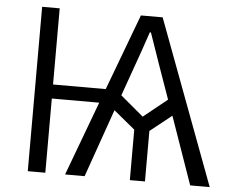

<svg xmlns="http://www.w3.org/2000/svg" viewBox="-52 -791 1015 851"><g transform="rotate(5 455.5 -365.5)"><path d="M485.4 -371.1 587.9 -285.2 693.4 -370.1 640.6 -519.5Q597.7 -643.6 591.8 -660.2H586.9Q551.8 -556.6 538.1 -519.5ZM414.1 -392.6 541 -731.4H637.7L911.1 0H824.2L718.8 -300.8L623 -224.6V0H555.7V-224.6L460.9 -302.7L354.5 0H267.6L390.6 -330.1H179.7V0H101.6V-731.4H179.7V-392.6Z"/></g></svg>

Font: Gothic A1
Style: Regular
Weight: 400
Designer: HanYang I&C Co.,Ltd.
Foundry: HanYang I&C Co.,Ltd.
Version: Version 2.50